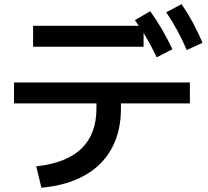

<svg xmlns="http://www.w3.org/2000/svg" viewBox="-20 -837 978 903"><path d="M433.6 -326.2V-350.6H45.9V-449.2H873V-350.6H548.8V-326.2Q548.8 -218.3 505.1 -138.4Q461.4 -58.6 377.4 -11.7Q293.5 35.2 174.8 45.9L150.4 -54.7Q433.6 -85.4 433.6 -326.2ZM135.7 -715.8H632.8L614.3 -742.2L686.5 -784.2Q744.6 -703.6 791 -605.5L716.8 -567.4Q688.5 -627.9 655.3 -681.6V-617.2H135.7ZM761.7 -779.3 834 -817.4Q863.8 -773.9 887 -730.7Q910.2 -687.5 932.6 -635.7L858.4 -601.6Q835.9 -653.3 812.7 -695.8Q789.6 -738.3 761.7 -779.3Z"/></svg>

Font: Pretendard SemiBold
Style: Regular
Weight: 600
Designer: Base glyphs from Inter by Rasmus Andersson; Hangeul glyphs from Noto Sans CJK(Source Han Sans) by Jang Soo-young and Kan
Foundry: Kil Hyung-jin
Version: Version 1.309